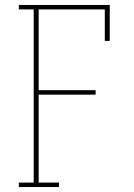

<svg xmlns="http://www.w3.org/2000/svg" viewBox="-20 -755 540 775"><path d="M56 0V-18H116V-717H56V-735H423V-590H403V-717H136V-391H366V-373H136V-18H218V0Z"/></svg>

Font: Iosevka Slab Thin
Style: Regular
Weight: 100
Monospace: yes
Designer: Belleve Invis
Foundry: Belleve Invis
Version: Version 11.1.0; ttfautohint (v1.8.3)